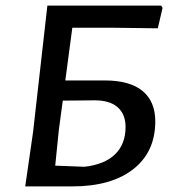

<svg xmlns="http://www.w3.org/2000/svg" viewBox="-20 -663 622 685"><path d="M70 2 98 -192 149 -643H555L560 -635L543 -562L386 -564H238L213 -376H354Q443 -376 488.5 -338.5Q534 -301 534 -230Q534 -121 455.5 -59.5Q377 2 238 2ZM190 -200 177 -72 281 -68Q353 -76 390.5 -112.5Q428 -149 428 -210Q428 -256 399 -281Q370 -306 314 -305L204 -304Z"/></svg>

Font: Alegreya Sans SC Medium
Style: Italic
Weight: 500
Italic angle: -7°
Designer: Juan Pablo del Peral
Foundry: Huerta Tipografica
Version: Version 2.007